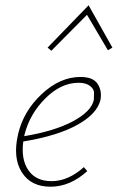

<svg xmlns="http://www.w3.org/2000/svg" viewBox="-20 -703 445 726"><path d="M315 -683 405 -523 388 -513 309 -647 174 -511 160 -523ZM284 -412Q332 -412 349 -386Q366 -360 360 -326Q348 -273 272.5 -231Q197 -189 68 -168Q59 -100 87.5 -59Q116 -18 175 -18Q238 -18 297 -71L310 -56Q245 3 171 3Q97 3 62.5 -51.5Q28 -106 48 -194Q68 -282 137.5 -347Q207 -412 284 -412ZM335 -326Q335 -337 335.5 -351.5Q336 -366 320.5 -378Q305 -390 277 -390Q211 -390 152 -331.5Q93 -273 73 -195Q73 -194 72.5 -191.5Q72 -189 71 -188Q186 -207 256 -244.5Q326 -282 335 -326Z"/></svg>

Font: EauTestText Extralight
Style: Italic
Weight: 250
Italic angle: -12°
Designer: Christian Thalmann (Catharsis Fonts)
Version: Version 0.001;PS 000.001;hotconv 1.0.88;makeotf.lib2.5.64775